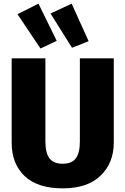

<svg xmlns="http://www.w3.org/2000/svg" viewBox="-20 -1015 687 1053"><path d="M191 -995 291 -791 202 -749 76 -937ZM373 -995 466 -789 375 -753 257 -941ZM604 -695V-233Q604 -122 532 -52Q460 18 324 18Q186 18 115 -49.5Q44 -117 44 -233V-695H229V-239Q229 -176 251.5 -146.5Q274 -117 324 -117Q374 -117 396 -147Q418 -177 418 -239V-695Z"/></svg>

Font: FiraGO ExtraBold
Style: Regular
Weight: 800
Designer: bBox Type
Foundry: bBox Type GmbH
Version: Version 1.001;PS 001.001;hotconv 1.0.88;makeotf.lib2.5.64775